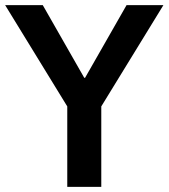

<svg xmlns="http://www.w3.org/2000/svg" viewBox="-26 -725 654 745"><path d="M235 0V-367L259 -273L-6 -705H140L301 -423H304L465 -705H608L343 -273L367 -367V0Z"/></svg>

Font: Nunito Sans 7pt SemiCondensed
Style: Bold
Weight: 700
Width: 4
Designer: Vernon Adams
Foundry: Vernon Adams
Version: Version 3.101;gftools[0.9.27]